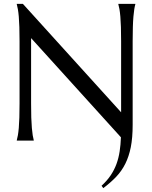

<svg xmlns="http://www.w3.org/2000/svg" viewBox="-20 -720 779 983"><path d="M600.1 -508.8Q600.1 -550.3 599.1 -581.3Q598.1 -612.3 596.2 -635Q594.2 -657.7 591.6 -672.9Q588.9 -688 585.9 -698.2V-700.2H672.9V-698.2Q669.9 -688 667.5 -672.9Q665 -657.7 663.1 -635Q661.1 -612.3 660.2 -581.3Q659.2 -550.3 659.2 -508.8V-81.1Q659.2 -15.1 649.7 33.2Q640.1 81.5 621.3 118.9Q602.5 156.2 574.5 185.5Q546.4 214.8 508.8 243.2L500 231Q528.3 205.1 546.6 177.7Q564.9 150.4 576.2 119.9Q587.4 89.4 592.5 55.4Q597.7 21.5 599.1 -17.1L139.2 -524.9V-190.9Q139.2 -149.4 140.1 -118.4Q141.1 -87.4 143.1 -64.9Q145 -42.5 147.5 -27.3Q149.9 -12.2 152.8 -2V0H65.9V-2Q68.8 -12.2 71.5 -27.3Q74.2 -42.5 76.2 -64.9Q78.1 -87.4 79.1 -118.4Q80.1 -149.4 80.1 -190.9V-508.8Q80.1 -550.3 79.1 -581.3Q78.1 -612.3 76.2 -635Q74.2 -657.7 71.5 -672.9Q68.8 -688 65.9 -698.2V-700.2H97.2L600.1 -145V-508.8Z"/></svg>

Font: Marcellus SC
Style: Regular
Weight: 400
Designer: Astigmatic (AOETI)
Foundry: Astigmatic (AOETI)
Version: Version 1.001